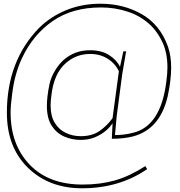

<svg xmlns="http://www.w3.org/2000/svg" viewBox="-20 -806 970 1032"><path d="M421 206Q243 206 130 95.5Q17 -15 17 -200Q17 -480 192 -658Q255 -719 338.5 -752.5Q422 -786 520 -786Q644 -786 742.5 -729.5Q841 -673 883 -555Q900 -504 900 -444Q900 -374 881 -287Q840 -112 696 -73Q645 -60 581 -60L585 -144Q573 -124 549 -103.5Q525 -83 491 -68.5Q457 -54 414 -54Q367 -54 325.5 -72Q284 -90 258 -130Q232 -170 232 -237Q232 -286 246 -354Q254 -390 274.5 -424.5Q295 -459 320 -482Q380 -536 464 -536Q526 -536 567 -509.5Q608 -483 625 -447L643 -530H658L637 -408L607 -180L598 -80Q648 -80 694 -92Q844 -127 874 -367Q880 -412 880 -443Q880 -520 854.5 -576Q829 -632 790 -670Q737 -720 667.5 -743Q598 -766 523 -766Q369 -766 263.5 -693Q158 -620 99 -495Q58 -409 45 -298Q37 -240 37 -201Q37 -28 139.5 79Q242 186 424 186Q520 186 598.5 163.5Q677 141 761 87L771 103Q621 206 421 206ZM414 -74Q476 -74 516.5 -103Q557 -132 585 -171L619 -423Q599 -465 558.5 -490.5Q518 -516 464 -516Q390 -516 334 -467Q269 -411 256 -291Q252 -262 252 -239Q252 -182 274.5 -145.5Q297 -109 334 -91.5Q371 -74 414 -74Z"/></svg>

Font: Tanohe Sans Thin
Style: Italic
Weight: 100
Designer: Village Type and Design LLC & Cristiano Sobral
Foundry: Cooper Hewitt Smithsonian Design Museum
Version: Version 1.00;September 29, 2021;FontCreator 13.0.0.2655 64-b